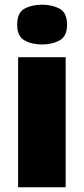

<svg xmlns="http://www.w3.org/2000/svg" viewBox="-20 -796 356 816"><path d="M259 -553V0H57V-553ZM159 -776Q202 -776 233.5 -759Q265 -742 265 -691Q265 -642 233.5 -624.5Q202 -607 159 -607Q115 -607 84 -624.5Q53 -642 53 -691Q53 -742 84 -759Q115 -776 159 -776Z"/></svg>

Font: Noto Sans Display Black
Style: Regular
Weight: 900
Designer: Monotype Design Team
Foundry: Monotype Imaging Inc.
Version: Version 2.003